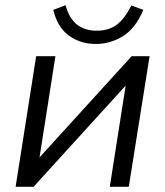

<svg xmlns="http://www.w3.org/2000/svg" viewBox="-20 -718 635 738"><path d="M40 0 119 -502H193L132 -113L486 -502H555L475 0H402L463 -389L109 0ZM348 -549Q289 -549 244.5 -581.5Q200 -614 185 -680L232 -698Q246 -647 276 -623.5Q306 -600 351 -600Q397 -600 427.5 -622Q458 -644 485 -697L531 -680Q501 -609 452.5 -579Q404 -549 348 -549Z"/></svg>

Font: Mulish
Style: Italic
Weight: 400
Italic angle: -9°
Designer: Vernon Adams
Foundry: Vernon Adams
Version: Version 3.603; ttfautohint (v1.8.3)